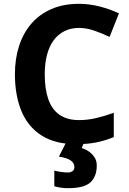

<svg xmlns="http://www.w3.org/2000/svg" viewBox="-20 -744 677 1004"><path d="M393 -598Q350 -598 316.5 -581Q283 -564 260 -532.5Q237 -501 225.5 -456Q214 -411 214 -355Q214 -279 232.5 -225.5Q251 -172 291 -144Q331 -116 393 -116Q437 -116 480.5 -126Q524 -136 575 -154V-27Q528 -8 482 1Q436 10 379 10Q269 10 197.5 -35.5Q126 -81 92 -163.5Q58 -246 58 -356Q58 -437 80 -504.5Q102 -572 144.5 -621Q187 -670 249.5 -697Q312 -724 393 -724Q446 -724 499.5 -710.5Q553 -697 602 -674L553 -551Q513 -570 472.5 -584Q432 -598 393 -598ZM486 122Q486 178 453.5 209Q421 240 335 240Q313 240 295.5 237Q278 234 264 230V148Q278 152 298.5 155Q319 158 334 158Q348 158 358.5 151.5Q369 145 369 128Q369 110 351 96Q333 82 288 75L326 0H420L407 30Q427 36 445 48.5Q463 61 474.5 79Q486 97 486 122Z"/></svg>

Font: Noto Sans Gurmukhi
Style: Regular
Weight: 400
Designer: Jelle Bosma - Monotype Design Team
Foundry: Monotype Imaging Inc.
Version: Version 2.003